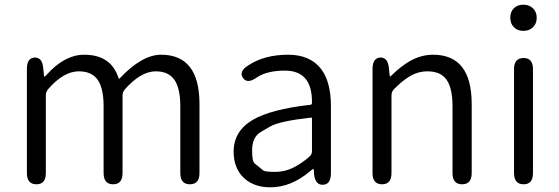

<svg xmlns="http://www.w3.org/2000/svg" viewBox="-20 -788 2392 821"><path d="M136 0Q95 0 95 -48V-493Q95 -540 128 -542Q161 -543 165 -496L168 -466Q169 -460 170.5 -460Q172 -460 181 -470Q257 -554 340 -554Q455 -554 487 -454Q489 -449 492 -453Q587 -554 669 -554Q833 -554 833 -343V-48Q833 0 792 0Q751 0 751 -48V-333Q751 -411 725.5 -447Q700 -483 646 -483Q582 -483 514 -406Q504 -395 504 -380V-48Q504 0 464 0Q423 0 423 -48V-333Q423 -411 397.5 -447Q372 -483 317 -483Q252 -483 186 -407Q176 -395 176 -380V-48Q176 0 136 0Z M1136 13Q1067 13 1024 -26Q979 -68 979 -139Q979 -227 1060 -275Q1138 -321 1308 -340Q1314 -341 1314 -348Q1316 -486 1199 -486Q1120 -486 1077 -456Q1037 -428 1019 -455Q1000 -482 1041 -508Q1110 -554 1212 -554Q1306 -554 1353 -493Q1395 -438 1395 -335V-47Q1395 0 1362 2Q1328 4 1323 -43L1322 -60Q1321 -66 1319.5 -66Q1318 -66 1306 -56Q1225 13 1136 13ZM1158 -53Q1198 -53 1236 -72Q1271 -90 1304 -119Q1314 -128 1314 -142V-281Q1314 -286 1309 -285Q1175 -270 1135 -247Q1114 -235 1094 -223Q1058 -201 1058 -144Q1058 -98 1069 -89Q1087 -74 1106 -59Q1114 -53 1158 -53Z M1614 0Q1573 0 1573 -48V-493Q1573 -540 1606 -542Q1639 -543 1643 -496L1646 -467Q1647 -461 1648.5 -461Q1650 -461 1660 -471Q1695 -505 1733 -527Q1781 -554 1832 -554Q1997 -554 1997 -343V-48Q1997 0 1956 0Q1915 0 1915 -48V-333Q1915 -411 1889.5 -447Q1864 -483 1808 -483Q1767 -483 1731 -461Q1699 -442 1664 -406Q1654 -395 1654 -380V-48Q1654 0 1614 0Z M2219 0Q2178 0 2178 -48V-492Q2178 -540 2219 -540Q2259 -540 2259 -492V-48Q2259 0 2219 0ZM2218 -656Q2193 -656 2177.5 -671.5Q2162 -687 2162 -712.5Q2162 -738 2177.5 -753Q2193 -768 2218 -768Q2243 -768 2259 -752.5Q2275 -737 2275 -712Q2275 -687 2259 -671.5Q2243 -656 2218 -656Z"/></svg>

Font: Resource Han Rounded KR Normal
Style: Regular
Weight: 350
Designer: Cyano Hao (round all glyphs); Ryoko NISHIZUKA 西塚涼子 (kana, bopomofo & ideographs); Paul D. Hunt (Latin, Greek & Cyrillic)
Foundry: Cyano Hao
Version: 0.990